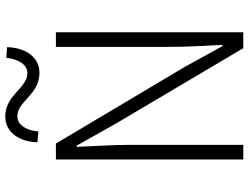

<svg xmlns="http://www.w3.org/2000/svg" viewBox="-130 -836 966 747"><g transform="rotate(-90 353.5 -463.0)"><path d="M106 0H163V-437C163 -510 158 -578 155 -648H160L242 -502L539 0H601V-729H544V-297C544 -226 548 -153 552 -81H547L466 -228L168 -729H106ZM443 -793C504 -793 541 -846 543 -919L502 -922C495 -871 474 -840 442 -840C383 -840 358 -926 273 -926C212 -926 175 -872 173 -801L215 -797C219 -847 242 -879 274 -879C333 -879 358 -793 443 -793Z"/></g></svg>

Font: Noto Sans CJK Light
Style: Regular
Weight: 300
Designer: Ryoko NISHIZUKA (kana & ideographs); Paul D. Hunt (Latin, Greek & Cyrillic); Wenlong ZHANG (bopomofo); Sandoll Communica
Foundry: Adobe Systems Incorporated
Version: Version 1.000;PS 1;hotconv 1.0.78;makeotf.lib2.5.61930